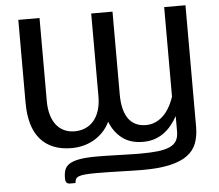

<svg xmlns="http://www.w3.org/2000/svg" viewBox="-60 -787 1205 1055"><g transform="rotate(-5 543.0 -259.5)"><path d="M728 -83C705.7 -83 686.3 -87.2 670 -95.5C653.7 -103.8 640.2 -115.8 629.7 -131.2C619.2 -146.8 611.4 -165.7 606.2 -188C601.1 -210.3 598.5 -235.3 598.5 -263V-720H481V-263C481 -233.3 477.3 -207.2 470 -184.8C462.7 -162.2 452.5 -143.5 439.5 -128.5C426.5 -113.5 411.1 -102.2 393.2 -94.5C375.4 -86.8 355.8 -83 334.5 -83C313.8 -83 295 -86.8 278 -94.5C261 -102.2 246.4 -113.5 234.2 -128.5C222.1 -143.5 212.7 -162.2 206 -184.8C199.3 -207.2 196 -233.3 196 -263V-720H79V-263C79 -219.7 83.7 -181.2 93.2 -147.8C102.7 -114.2 117.2 -86 136.5 -63C155.8 -40 180 -22.5 209 -10.5C238 1.5 272 7.5 311 7.5C331 7.5 351.2 5.1 371.7 0.2C392.2 -4.6 411.7 -12.1 430.2 -22.2C448.7 -32.4 465.9 -45.5 481.7 -61.5C497.6 -77.5 511 -96.8 522 -119.5C537 -80.5 559.6 -49.6 589.7 -26.8C619.9 -3.9 658 7.5 704 7.5C726 7.5 746.3 4.6 765 -1.2C783.7 -7.1 800.7 -15.4 816.2 -26.3C831.7 -37.1 846 -50.3 859 -65.8C872 -81.3 883.8 -98.7 894.5 -118V-33.5C894.5 -12.8 890.7 4.2 883.2 17.5C875.7 30.8 863.6 41.4 846.7 49.2C829.9 57.1 808 62.6 781 65.8C754 68.9 721 70.5 682 70.5C673.3 70.5 662.9 70.4 650.8 70.2C638.6 70.1 625.3 69.8 611 69.2C596.7 68.8 581.8 68.3 566.5 68C551.2 67.7 536.1 67.2 521.2 66.8C506.4 66.2 492.3 65.9 479 65.8C465.7 65.6 454 65.5 444 65.5C404.3 65.5 372.3 67.7 348 72C323.7 76.3 304.9 82.8 291.7 91.2C278.6 99.8 269.7 110.3 265.2 123C260.7 135.7 258.5 150.3 258.5 167C258.5 171 258.7 175 259 179C259.3 183 260.3 186.6 262 189.7C263.7 192.9 266.2 195.5 269.5 197.5C272.8 199.5 277.5 200.5 283.5 200.5H314C314.3 191.8 316 184.6 319 178.7C322 172.9 327.8 168.3 336.5 165C345.2 161.7 357.2 159.3 372.7 158C388.2 156.7 408.8 156 434.5 156C452.8 156 473.7 156.2 497.2 156.7C520.7 157.2 544.2 157.8 567.7 158.5C591.2 159.2 613.5 159.7 634.5 160.2C655.5 160.7 672.7 161 686 161C748 161 799.2 156.3 839.7 147C880.2 137.7 912.4 124.1 936.2 106.2C960.1 88.4 976.8 66.3 986.5 40C996.2 13.7 1001 -16.5 1001 -50.5V-720H883.5V-226C867.2 -178 845.5 -142.2 818.5 -118.5C791.5 -94.8 761.3 -83 728 -83Z"/></g></svg>

Font: Lato Semibold
Style: Regular
Weight: 600
Designer: Lukasz Dziedzic
Foundry: tyPoland Lukasz Dziedzic
Version: Version 2.006; 2014-01-15